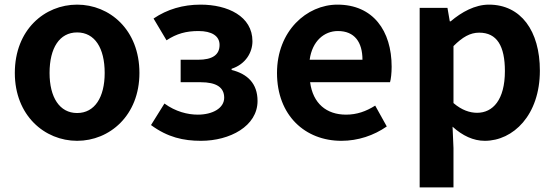

<svg xmlns="http://www.w3.org/2000/svg" viewBox="-20 -594 2397 829"><path d="M313 14C453 14 582 -95 582 -279C582 -466 453 -574 313 -574C173 -574 44 -466 44 -279C44 -95 173 14 313 14ZM313 -106C237 -106 194 -174 194 -279C194 -387 237 -454 313 -454C389 -454 432 -387 432 -279C432 -174 389 -106 313 -106Z M848 14C972 14 1092 -49 1092 -158C1092 -234 1048 -275 980 -292V-297C1041 -317 1070 -368 1070 -416C1070 -524 963 -574 846 -574C770 -574 702 -554 643 -514L699 -420C743 -449 784 -460 837 -460C894 -460 928 -439 928 -400C928 -357 897 -336 835 -336H760V-239H846C914 -239 948 -217 948 -172C948 -127 898 -99 834 -99C790 -99 738 -112 690 -147L632 -54C704 -1 772 14 848 14Z M1454 14C1526 14 1594 -9 1650 -48L1600 -138C1560 -113 1521 -99 1474 -99C1390 -99 1331 -147 1319 -239H1664C1668 -252 1671 -279 1671 -306C1671 -461 1591 -574 1437 -574C1304 -574 1176 -460 1176 -279C1176 -95 1298 14 1454 14ZM1317 -336C1328 -417 1380 -460 1439 -460C1511 -460 1545 -412 1545 -336Z M1792 215H1938V45L1934 -47C1977 -8 2024 14 2073 14C2196 14 2311 -97 2311 -289C2311 -461 2229 -574 2091 -574C2031 -574 1973 -542 1926 -502H1922L1912 -560H1792ZM2040 -107C2009 -107 1974 -118 1938 -149V-395C1977 -434 2010 -453 2049 -453C2126 -453 2160 -395 2160 -287C2160 -163 2108 -107 2040 -107Z"/></svg>

Font: Spoqa Han Sans Neo Bold
Style: Bold
Weight: 700
Designer: [Spoqa Han Sans Neo] Dong-huui Kim  Younghwa Kang  Yujin Lee  [Noto Sans] Ryoko NISHIZUKA  (kana & ideographs); Paul D. 
Foundry: Spoqa (http://www.spoqa-han-sans.com)
Version: Version 1.000